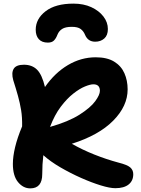

<svg xmlns="http://www.w3.org/2000/svg" viewBox="-20 -1026 779 1059"><path d="M147 13Q108 13 79.5 -21.5Q51 -56 51 -122Q51 -163 63.5 -215Q76 -267 102 -329Q103 -379 96.5 -418.5Q90 -458 79 -497.5Q68 -537 53 -584Q42 -624 55.5 -646.5Q69 -669 112 -669Q157 -669 184.5 -641.5Q212 -614 228 -546Q282 -624 354.5 -667Q427 -710 508 -710Q570 -710 609 -686.5Q648 -663 666 -622.5Q684 -582 684 -533Q684 -441 604.5 -360.5Q525 -280 376 -233Q434 -200 500.5 -173.5Q567 -147 634 -129Q682 -117 698.5 -102.5Q715 -88 715 -65Q715 -29 689.5 -8.5Q664 12 616 12Q586 12 535.5 -3.5Q485 -19 426.5 -45Q368 -71 313 -103Q258 -135 219 -170Q213 -120 213 -66Q213 13 147 13ZM495 -561Q478 -561 448.5 -549Q419 -537 384 -509.5Q349 -482 315 -437Q281 -392 256 -326Q358 -355 418.5 -393.5Q479 -432 505 -467.5Q531 -503 531 -525Q531 -561 495 -561ZM385 -1006Q441 -1006 483.5 -986.5Q526 -967 550.5 -935Q575 -903 575 -866Q575 -831 555 -813.5Q535 -796 505 -796Q465 -796 449 -834Q441 -854 425 -866Q409 -878 376 -878Q341 -878 323 -866.5Q305 -855 297 -835Q289 -814 277.5 -802.5Q266 -791 244 -791Q211 -791 194 -810Q177 -829 177 -862Q177 -922 231.5 -964Q286 -1006 385 -1006Z"/></svg>

Font: Shantell Sans Normal
Style: Bold
Weight: 700
Designer: Stephen Nixon, Anya Danilova, Shantell Martin
Foundry: Arrow Type
Version: Version 1.009;[a7da0bfa3]